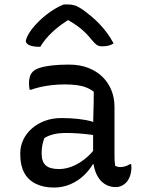

<svg xmlns="http://www.w3.org/2000/svg" viewBox="-20 -832 640 862"><path d="M494 -353Q494 -326 494 -299.5Q494 -273 494 -246Q494 -219 494 -192.5Q494 -166 494 -139Q494 -124 494.5 -112.5Q495 -101 497 -88Q502 -85 508 -83.5Q514 -82 520 -82Q532 -82 543 -85.5Q554 -89 563 -95H569Q569 -91 569.5 -88Q570 -85 570 -80Q570 -60 563.5 -41.5Q557 -23 546 -12Q536 -2 524.5 3Q513 8 500 8Q476 8 457 -2Q438 -12 425 -30Q412 -48 405 -72Q398 -96 398 -122Q398 -153 398 -186Q398 -219 398 -243Q398 -282 399 -312Q400 -342 400.5 -368Q401 -394 401 -420Q386 -432 366.5 -439.5Q347 -447 323.5 -450Q300 -453 270 -453Q241 -453 214.5 -450Q188 -447 164.5 -442Q141 -437 119 -429H113Q112 -435 111 -443Q110 -451 110 -458Q110 -474 114 -487.5Q118 -501 128 -511Q138 -521 160.5 -528Q183 -535 216 -538.5Q249 -542 289 -542Q339 -542 377 -527Q415 -512 441 -486Q467 -460 480.5 -426Q494 -392 494 -353ZM167 -142Q167 -106 185.5 -89.5Q204 -73 245 -73Q272 -73 300.5 -83.5Q329 -94 358 -116Q387 -138 414 -174L418 -95H397Q382 -69 356.5 -44.5Q331 -20 296.5 -5Q262 10 222 10Q175 10 140.5 -7Q106 -24 88.5 -57Q71 -90 71 -138V-144Q71 -176 84.5 -204.5Q98 -233 123 -255Q148 -277 181.5 -289.5Q215 -302 256 -302Q296 -302 331.5 -298Q367 -294 392.5 -286.5Q418 -279 428 -272Q434 -267 437 -259.5Q440 -252 441.5 -242Q443 -232 443 -217Q415 -224 387 -227.5Q359 -231 331.5 -233Q304 -235 277 -235Q244 -235 220 -229Q196 -223 179 -212Q174 -198 170.5 -182Q167 -166 167 -145ZM266 -812Q270 -812 274.5 -812Q279 -812 286 -812Q302 -812 316.5 -807.5Q331 -803 358 -784Q374 -772 392 -757Q410 -742 427.5 -723.5Q445 -705 461 -683.5Q477 -662 490 -637Q479 -630 467 -627Q455 -624 439 -624Q424 -624 415 -630Q406 -636 391 -654Q370 -681 341.5 -704.5Q313 -728 262 -755L319 -741H254L309 -756Q252 -723 216 -689Q180 -655 161 -622H155Q135 -622 122 -625.5Q109 -629 102.5 -635Q96 -641 96 -647Q96 -654 102 -667.5Q108 -681 122 -700Q135 -717 151.5 -733.5Q168 -750 187 -765Q206 -780 226 -792Q246 -804 266 -812Z"/></svg>

Font: Recursive Monospace Casual
Style: Regular
Weight: 400
Version: Version 1.047